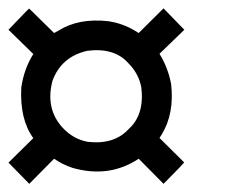

<svg xmlns="http://www.w3.org/2000/svg" viewBox="-31 -499 540 460"><path d="M48.8 -168Q16.1 -212.9 20 -289.1Q26.4 -334 48.8 -369.6L-10.7 -427.7L13.7 -453.1Q38.1 -478.5 38.6 -478.5Q39.1 -478.5 46.9 -470.7L98.6 -419.9L109.4 -425.8Q157.7 -456.1 228.5 -448.2Q263.2 -442.9 291.5 -425.8L301.3 -419.9L360.8 -479L410.6 -427.7L351.1 -370.1Q371.1 -337.9 378.9 -298.3Q387.2 -227.1 356.4 -176.8L351.1 -168.5L410.2 -109.9Q405.8 -104 383.8 -82L360.8 -58.6L301.3 -118.7Q230.5 -71.8 143.1 -96.7Q118.2 -105 98.6 -118.7L39.1 -58.6L-10.7 -109.4ZM276.9 -347.2Q243.7 -385.3 178.7 -377.4Q115.7 -363.3 94.7 -305.2Q77.1 -238.3 119.6 -192.4Q145 -165.5 179.2 -159.2Q242.7 -151.9 277.3 -189.9Q315.4 -224.1 307.6 -289.6Q301.3 -322.8 276.9 -347.2Z"/></svg>

Font: Jameel Khushkhat-L
Style: Regular
Weight: 400
Version: Version 3.5